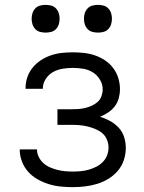

<svg xmlns="http://www.w3.org/2000/svg" viewBox="-20 -757 590 789"><path d="M279 12Q254 12 229 9.5Q204 7 180 -0.5Q156 -8 134 -20.5Q112 -33 95.5 -51.5Q79 -70 70 -94Q61 -118 61 -143H132Q132 -127 139 -112.5Q146 -98 158 -87Q170 -76 185 -69.5Q200 -63 215.5 -59Q231 -55 247 -53.5Q263 -52 279 -52Q295 -52 311.5 -53.5Q328 -55 344 -59.5Q360 -64 375 -71.5Q390 -79 402 -91Q414 -103 420 -118.5Q426 -134 426 -151Q426 -167 419.5 -183Q413 -199 400.5 -209.5Q388 -220 372.5 -226.5Q357 -233 341 -237Q325 -241 308.5 -242.5Q292 -244 275 -244H216V-308H275Q289 -308 303 -309Q317 -310 331 -313.5Q345 -317 358 -323Q371 -329 381.5 -338.5Q392 -348 397 -362Q402 -376 402 -390Q402 -411 390.5 -430Q379 -449 361 -460Q343 -471 321.5 -474.5Q300 -478 279 -478Q258 -478 237 -474.5Q216 -471 198 -461Q180 -451 168 -432.5Q156 -414 156 -394V-392H85V-395Q85 -418 92.5 -440Q100 -462 114.5 -479.5Q129 -497 148 -509.5Q167 -522 189 -529.5Q211 -537 233.5 -539.5Q256 -542 279 -542Q302 -542 325 -539.5Q348 -537 370 -529.5Q392 -522 411.5 -509Q431 -496 445 -477.5Q459 -459 466 -436.5Q473 -414 473 -391Q473 -372 468 -353.5Q463 -335 451.5 -320Q440 -305 424 -294.5Q408 -284 391 -277Q412 -271 432 -260Q452 -249 467.5 -232.5Q483 -216 490 -194Q497 -172 497 -150Q497 -124 489 -99.5Q481 -75 464.5 -55.5Q448 -36 426 -22.5Q404 -9 379.5 -1.5Q355 6 329.5 9Q304 12 279 12ZM383 -623Q371 -623 359.5 -626Q348 -629 340 -637.5Q332 -646 328.5 -657Q325 -668 325 -680Q325 -692 328.5 -703Q332 -714 340 -722.5Q348 -731 359.5 -734Q371 -737 383 -737Q394 -737 405.5 -734Q417 -731 425 -722.5Q433 -714 436.5 -703Q440 -692 440 -680Q440 -668 436.5 -657Q433 -646 425 -637.5Q417 -629 405.5 -626Q394 -623 383 -623ZM167 -623Q156 -623 144.5 -626Q133 -629 125 -637.5Q117 -646 113.5 -657Q110 -668 110 -680Q110 -692 113.5 -703Q117 -714 125 -722.5Q133 -731 144.5 -734Q156 -737 167 -737Q179 -737 190.5 -734Q202 -731 210 -722.5Q218 -714 221.5 -703Q225 -692 225 -680Q225 -668 221.5 -657Q218 -646 210 -637.5Q202 -629 190.5 -626Q179 -623 167 -623Z"/></svg>

Font: Lode
Style: Regular
Weight: 400
Monospace: yes
Designer: Belleve Invis
Foundry: Belleve Invis
Version: Version 29.2.0; ttfautohint (v1.8.3)